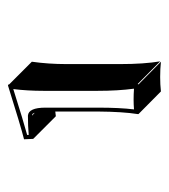

<svg xmlns="http://www.w3.org/2000/svg" viewBox="9 -737 422 480"><g transform="rotate(-90 220.0 -497.0)"><path d="M299.8 -407.2Q299.8 -348.6 306.6 -307.6L250 -363.8L249 -361.8L305.7 -305.7Q287.6 -307.6 267.6 -307.6Q248.5 -307.6 231.4 -305.7L174.8 -361.8V-363.8Q180.7 -400.4 181.2 -463.9V-569.8Q174.8 -569.3 169.4 -568.4L112.8 -625L111.8 -647.9Q145 -656.2 246.1 -688Q247.6 -688 248.3 -687.3Q249 -686.5 249 -685.1L305.7 -628.4Q299.8 -586.9 299.8 -542.5ZM178.2 -621.1Q176.8 -624.5 175.3 -626.5Q172.9 -627.9 170.9 -627.9ZM232.9 -463.9V-599.1Q232.9 -639.2 237.3 -674.8Q155.3 -648.9 122.6 -640.1V-636.2Q144 -638.2 170.9 -638.2Q190.9 -636.7 190.9 -594.2V-463.9Q190.9 -408.2 186.5 -373Q199.2 -374 210.9 -374Q225.1 -374 238.3 -373Q232.9 -413.1 232.9 -463.9Z"/></g></svg>

Font: Linux Biolinum Shadow O
Style: Regular
Weight: 400
Designer: Philipp H. Poll
Foundry: Philipp H. Poll
Version: Version 1.0.4